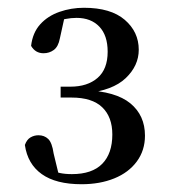

<svg xmlns="http://www.w3.org/2000/svg" viewBox="-20 -931 436 494"><path d="M190 -457Q124 -457 87.5 -483Q51 -509 44 -558Q49 -572 58.5 -577.5Q68 -583 79 -583Q94 -583 104 -573.5Q114 -564 118 -536L133 -474L104 -496Q120 -489 133.5 -486Q147 -483 165 -483Q217 -483 243 -509.5Q269 -536 269 -585Q269 -630 243 -655Q217 -680 164 -680H136V-708H161Q205 -708 231 -730.5Q257 -753 257 -798Q257 -840 235.5 -862.5Q214 -885 177 -885Q163 -885 147.5 -882Q132 -879 114 -873L147 -891L134 -832Q130 -811 118.5 -802.5Q107 -794 92 -794Q71 -794 60 -813Q64 -847 83.5 -868.5Q103 -890 133 -900.5Q163 -911 196 -911Q265 -911 301 -880Q337 -849 337 -803Q337 -762 303.5 -730Q270 -698 200 -691L198 -699Q278 -696 315.5 -665Q353 -634 353 -582Q353 -544 332 -515.5Q311 -487 274 -472Q237 -457 190 -457Z"/></svg>

Font: Noto Serif TC SemiBold
Style: Regular
Weight: 600
Version: Version 2.002-H1;hotconv 1.1.0;makeotfexe 2.6.0